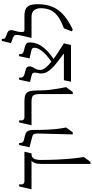

<svg xmlns="http://www.w3.org/2000/svg" viewBox="542 -1362 1040 2165"><g transform="rotate(-90 1062.5 -280.0)"><path d="M100 -525H434L415 -445H405Q371 -445 356 -419Q341 -393 341 -340Q341 -247 345 -158.5Q349 -70 356.5 7.5Q364 85 374 145L319 220H296V-330Q296 -381 306.5 -408Q317 -435 333 -445H10L42 -585H65Q63 -545 73 -535Q83 -525 100 -525Z M679 -425Q679 -338 682 -273Q685 -208 691 -156.5Q697 -105 707 -55L652 20H629L639 -378Q639 -405 632.5 -418Q626 -431 603 -437L484 -467L509 -585H532Q531 -557 538.5 -547Q546 -537 563 -532L619 -518Q635 -514 648.5 -506Q662 -498 670.5 -479.5Q679 -461 679 -425Z M1124 -390Q1124 -289 1135.5 -209Q1147 -129 1162 -55L1107 20H1084V-348Q1084 -386 1077.5 -407Q1071 -428 1053 -436.5Q1035 -445 1000 -445H732L764 -585H787Q785 -545 795 -535Q805 -525 822 -525H1007Q1049 -525 1075 -514.5Q1101 -504 1112.5 -475Q1124 -446 1124 -390Z M1666 -460Q1666 -427 1653 -387.5Q1640 -348 1600.5 -300.5Q1561 -253 1481 -196Q1517 -169 1561 -140.5Q1605 -112 1656 -80L1637 0H1223L1240 -80H1542Q1484 -123 1432 -164Q1380 -205 1348 -247Q1316 -289 1316 -335Q1316 -353 1320 -370Q1324 -387 1326 -402Q1328 -417 1321 -428Q1314 -439 1293 -444L1220 -462L1246 -585H1269Q1268 -556 1276 -544Q1284 -532 1300 -527L1354 -512Q1380 -505 1388 -494.5Q1396 -484 1396 -470Q1396 -447 1386 -430.5Q1376 -414 1366 -395Q1356 -376 1356 -343Q1356 -318 1380.5 -287Q1405 -256 1449 -221Q1531 -278 1568.5 -326.5Q1606 -375 1606 -413Q1606 -428 1599 -435.5Q1592 -443 1573 -447L1486 -468L1511 -585H1534Q1533 -557 1541 -547.5Q1549 -538 1565 -533L1616 -520Q1640 -514 1653 -502.5Q1666 -491 1666 -460Z M1811 20 1791 10 1825 -80Q1915 -113 1964 -151Q2013 -189 2032.5 -236Q2052 -283 2052 -341Q2052 -386 2030 -415.5Q2008 -445 1949 -445H1717L1741 -550Q1751 -591 1751 -611.5Q1751 -632 1740.5 -641.5Q1730 -651 1707 -659L1658 -677L1683 -780H1706Q1705 -752 1713 -745Q1721 -738 1737 -732L1764 -722Q1794 -711 1801 -695Q1808 -679 1803.5 -658.5Q1799 -638 1791 -611Q1783 -584 1783 -550Q1783 -525 1808 -525H1958Q2008 -525 2038.5 -512.5Q2069 -500 2083 -467.5Q2097 -435 2097 -375Q2097 -280 2067.5 -209Q2038 -138 1975 -83Q1912 -28 1811 20Z"/></g></svg>

Font: Bona Nova
Style: Regular
Weight: 400
Designer: Mateusz Machalski
Foundry: Capitalics
Version: Version 4.001; ttfautohint (v1.8.3)